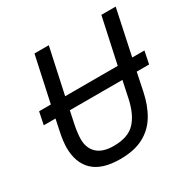

<svg xmlns="http://www.w3.org/2000/svg" viewBox="-161 -869 1026 1034"><g transform="rotate(-30 352.0 -352.0)"><path d="M300 10Q188 10 133.5 -41.5Q79 -93 79 -188Q79 -205 82 -230Q85 -255 91 -283L106 -354H33L49 -432H122L183 -714H272L211 -432H538L599 -714H688L628 -432H704L688 -354H611L588 -243Q572 -165 537.5 -108Q503 -51 445 -20.5Q387 10 300 10ZM305 -69Q394 -69 437.5 -115Q481 -161 500 -250L522 -354H195L179 -278Q174 -255 171 -230Q168 -205 168 -189Q168 -133 202.5 -101Q237 -69 305 -69Z"/></g></svg>

Font: Noto Sans IKEA
Style: Italic
Weight: 400
Italic angle: -12°
Designer: Monotype Design Team
Foundry: Monotype Imaging Inc.
Version: Version 2.001